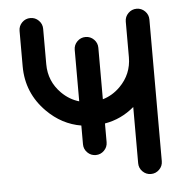

<svg xmlns="http://www.w3.org/2000/svg" viewBox="-45 -590 597 633"><g transform="rotate(-5 254.0 -273.5)"><path d="M214.8 -179.2Q150.9 -189.9 102.1 -238.8Q39.1 -301.8 39.1 -390.6V-507.8Q39.1 -523.9 50.5 -535.4Q62 -546.9 78.1 -546.9Q94.2 -546.9 105.7 -535.4Q117.2 -523.9 117.2 -507.8V-390.6Q117.2 -334 157.2 -293.9Q182.6 -268.6 214.8 -259.3V-429.7Q214.8 -445.8 226.3 -457.3Q237.8 -468.8 253.9 -468.8Q270 -468.8 281.5 -457.3Q293 -445.8 293 -429.7V-259.3Q325.2 -268.6 350.6 -293.9Q390.6 -334 390.6 -390.1V-507.8Q390.6 -523.9 402.1 -535.4Q413.6 -546.9 429.7 -546.9Q445.8 -546.9 457.3 -535.4Q468.8 -523.9 468.8 -507.8V-39.1Q468.8 -22.9 457.3 -11.5Q445.8 0 429.7 0Q413.6 0 402.1 -11.5Q390.6 -22.9 390.6 -39.1V-225.1Q347.7 -188.5 293 -179.2V-117.2Q293 -101.1 281.5 -89.6Q270 -78.1 253.9 -78.1Q237.8 -78.1 226.3 -89.6Q214.8 -101.1 214.8 -117.2Z"/></g></svg>

Font: Comfortaa
Style: Regular
Weight: 400
Designer: Johan Aakerlund - aajohan
Foundry: Johan Aakerlund
Version: Version 2.004 2013